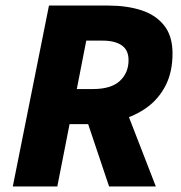

<svg xmlns="http://www.w3.org/2000/svg" viewBox="-20 -670 652 690"><path d="M26 0 156 -650H370Q435 -650 487 -633.5Q539 -617 569.5 -579Q600 -541 600 -478Q600 -411 575 -362.5Q550 -314 507.5 -283.5Q465 -253 411.5 -238.5Q358 -224 300 -224H230L186 0ZM256 -350H314Q379 -350 410.5 -379Q442 -408 442 -454Q442 -490 417.5 -507Q393 -524 348 -524H290ZM372 0 284 -262 398 -366 540 0Z"/></svg>

Font: Source Sans 3 ExtraLight Black
Style: Italic
Weight: 900
Italic angle: -11°
Version: Version 3.052;hotconv 1.1.0;makeotfexe 2.6.0